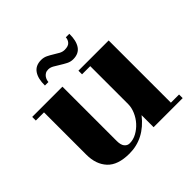

<svg xmlns="http://www.w3.org/2000/svg" viewBox="-189 -901 1163 1163"><g transform="rotate(-45 392.5 -319.0)"><path d="M496 -147V-472H426V-503H685V30H755V61H506V-42Q417 71 290 71Q191 71 145.5 22Q100 -27 100 -109V-472H30V-503H289V-38Q289 -4 302 12Q315 28 335 28Q366 28 395 12Q424 -4 446.5 -29Q469 -54 482.5 -85.5Q496 -117 496 -147ZM515 -700H545Q546 -641 523.5 -607.5Q501 -574 453 -574Q431 -574 411.5 -584Q392 -594 373 -606Q354 -618 336.5 -628Q319 -638 302 -638Q287 -638 277 -632Q267 -626 261 -617.5Q255 -609 252 -599.5Q249 -590 249 -583H219Q218 -642 241 -675.5Q264 -709 312 -709Q334 -709 352.5 -700Q371 -691 388.5 -680Q406 -669 422.5 -660Q439 -651 457 -651Q488 -651 501 -665.5Q514 -680 515 -700Z"/></g></svg>

Font: Cafe24 ClassicType
Style: Regular
Weight: 400
Designer: Cafe24 thkim, hmlim, mnelim & 4IR
Foundry: Cafe24
Version: Version 1.000